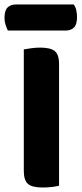

<svg xmlns="http://www.w3.org/2000/svg" viewBox="-36 -828 363 855"><path d="M154 7Q107 7 88.5 -9Q70 -25 70 -67V-608Q81 -610 101.5 -613Q122 -616 143 -616Q188 -616 207.5 -601Q227 -586 227 -542V-1Q216 2 196 4.5Q176 7 154 7ZM-1 -692Q-6 -702 -11 -717Q-16 -732 -16 -748Q-16 -781 -2.5 -794.5Q11 -808 34 -808H292Q300 -798 303.5 -783.5Q307 -769 307 -752Q307 -719 293.5 -705.5Q280 -692 257 -692Z"/></svg>

Font: Baloo Bhaina 2
Style: Bold
Weight: 700
Designer: Yesha Goshar, Manish Minz, Shuchita Grover and Ek Type
Foundry: Ek Type
Version: Version 1.640;hotconv 1.0.111;makeotfexe 2.5.65597; ttfautoh